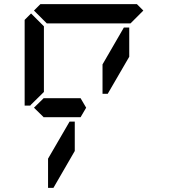

<svg xmlns="http://www.w3.org/2000/svg" viewBox="-20 -1020 856 927"><path d="M144 -969 175 -1000H641L672 -969L610 -907H590H454H362H226H206ZM130 -515 126 -510H99V-924L130 -955L192 -893V-887V-782V-576ZM144 -500 192 -547V-546H328H369L396 -500L369 -454H212H209H192V-453ZM578 -887H604V-746L500 -567H475V-709ZM341 -291 238 -113H212V-254L316 -433H341Z"/></svg>

Font: DSEG14 Classic
Style: Regular
Weight: 400
Designer: Keshikan(Twitter:@keshinomi_88pro)
Version: Version 0.46